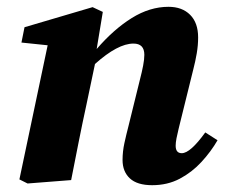

<svg xmlns="http://www.w3.org/2000/svg" viewBox="-20 -529 664 564"><path d="M427 15Q383 15 361.5 -5Q340 -25 340 -59Q340 -84 345.5 -109Q351 -134 357 -157L391 -295Q397 -318 400.5 -336.5Q404 -355 404 -368Q404 -401 372 -401Q326 -401 259 -341L234 -222Q222 -167 211 -111.5Q200 -56 189 0L61 10L37 -2L120 -396L43 -404L52 -449L252 -508L282 -494L264 -385Q314 -443 367 -476Q420 -509 475 -509Q515 -509 538.5 -485.5Q562 -462 562 -419Q562 -396 558 -372.5Q554 -349 548 -326L505 -152Q501 -136 498.5 -123Q496 -110 496 -101Q496 -79 514 -79Q539 -79 583 -140L619 -117Q600 -84 572 -53.5Q544 -23 508 -4Q472 15 427 15Z"/></svg>

Font: Source Serif 4 SmText
Style: Bold Italic
Weight: 700
Italic angle: -12°
Designer: Frank Grießhammer
Foundry: Adobe
Version: Version 4.005;hotconv 1.1.0;makeotfexe 2.6.0